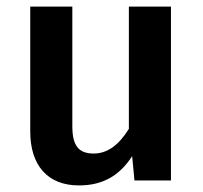

<svg xmlns="http://www.w3.org/2000/svg" viewBox="-20 -549 617 584"><path d="M500 -529H372V-157C341 -107 306 -82 265 -82C220 -82 200 -105 200 -165V-529H72V-149C72 -46 125 15 220 15C292 15 343 -14 382 -74L389 0H500Z"/></svg>

Font: Fira Sans Medium
Style: Regular
Weight: 500
Designer: Carrois Corporate & Edenspiekermann AG
Foundry: Carrois Corporate GbR & Edenspiekermann AG
Version: Version 4.203